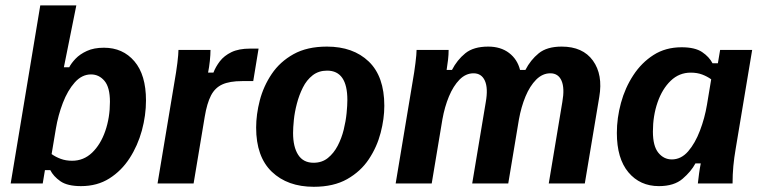

<svg xmlns="http://www.w3.org/2000/svg" viewBox="-20 -687 2857 719"><path d="M283.3 10Q232.5 10 206.2 -8.3Q180 -26.7 168.3 -50H148.3L140 0H20L130.8 -666.7H265.8L219.2 -435H239.2Q246.7 -450 262.9 -467.1Q279.2 -484.2 305.4 -496.2Q331.7 -508.3 369.2 -508.3Q440 -508.3 483.3 -457.5Q526.7 -406.7 526.7 -310.8Q526.7 -255 511.3 -198.3Q495.8 -141.7 465.4 -94.6Q435 -47.5 389.6 -18.8Q344.2 10 283.3 10ZM250 -85Q293.3 -85 325 -115.4Q356.7 -145.8 374.2 -196.2Q391.7 -246.7 391.7 -305.8Q391.7 -360 371.2 -384.2Q350.8 -408.3 320.8 -408.3Q286.7 -408.3 260 -378.3Q233.3 -348.3 215.4 -301.7Q197.5 -255 189.2 -205L173.3 -110Q188.3 -99.2 207.5 -92.1Q226.7 -85 250 -85Z M570 0 633.3 -380Q640 -417.5 644.2 -451.2Q648.3 -485 648.3 -500H768.3Q768.3 -482.5 765.8 -458.8Q763.3 -435 759.2 -415H779.2Q787.5 -436.7 803.3 -457.5Q819.2 -478.3 846.7 -491.7Q874.2 -505 916.7 -505H948.3L928.3 -383.3H886.7Q840 -383.3 812.5 -370.8Q785 -358.3 770 -329.2Q755 -300 746.7 -250L705 0Z M1155 12.5Q1056.7 12.5 997.9 -43.8Q939.2 -100 939.2 -209.2Q939.2 -258.3 952.9 -311.2Q966.7 -364.2 997.5 -410Q1028.3 -455.8 1079.2 -484.2Q1130 -512.5 1204.2 -512.5Q1302.5 -512.5 1360.8 -456.7Q1419.2 -400.8 1419.2 -290.8Q1419.2 -242.5 1405.4 -189.6Q1391.7 -136.7 1361.2 -90.8Q1330.8 -45 1280 -16.2Q1229.2 12.5 1155 12.5ZM1154.2 -77.5Q1185.8 -77.5 1207.9 -95.4Q1230 -113.3 1244.6 -141.2Q1259.2 -169.2 1267.1 -201.2Q1275 -233.3 1277.9 -262.9Q1280.8 -292.5 1280.8 -312.5Q1280.8 -422.5 1205 -422.5Q1173.3 -422.5 1150.8 -405Q1128.3 -387.5 1114.2 -359.2Q1100 -330.8 1091.7 -298.8Q1083.3 -266.7 1080.4 -237.5Q1077.5 -208.3 1077.5 -189.2Q1077.5 -136.7 1096.7 -107.1Q1115.8 -77.5 1154.2 -77.5Z M1461.7 0 1525 -380Q1531.7 -417.5 1535.8 -451.2Q1540 -485 1540 -500H1660Q1660 -482.5 1657.9 -463.8Q1655.8 -445 1652.5 -425H1672.5Q1691.7 -462.5 1722.5 -487.5Q1753.3 -512.5 1808.3 -512.5Q1855 -512.5 1886.2 -488.8Q1917.5 -465 1927.5 -425H1947.5Q1966.7 -462.5 1997.5 -487.5Q2028.3 -512.5 2083.3 -512.5Q2162.5 -512.5 2200.4 -460Q2238.3 -407.5 2224.2 -324.2L2170 0H2035L2085.8 -305Q2095 -356.7 2082.9 -384.6Q2070.8 -412.5 2040.8 -412.5Q2011.7 -412.5 1987.9 -388.8Q1964.2 -365 1947.9 -325.8Q1931.7 -286.7 1923.3 -240L1883.3 0H1748.3L1799.2 -305Q1808.3 -356.7 1795.8 -384.6Q1783.3 -412.5 1753.3 -412.5Q1724.2 -412.5 1700.8 -388.8Q1677.5 -365 1661.2 -325.8Q1645 -286.7 1636.7 -240L1596.7 0Z M2447.5 10Q2376.7 10 2333.3 -41.7Q2290 -93.3 2290 -189.2Q2290 -245 2305.4 -301.7Q2320.8 -358.3 2351.7 -405.4Q2382.5 -452.5 2427.5 -481.2Q2472.5 -510 2532.5 -510Q2582.5 -510 2609.2 -492.1Q2635.8 -474.2 2648.3 -450H2668.3L2676.7 -500H2796.7L2735 -130Q2729.2 -96.7 2726.2 -65Q2723.3 -33.3 2723.3 0H2593.3Q2595 -16.7 2597.9 -37.5Q2600.8 -58.3 2604.2 -75H2584.2Q2568.3 -45 2536.2 -17.5Q2504.2 10 2447.5 10ZM2495.8 -90Q2530.8 -90 2557.1 -120.4Q2583.3 -150.8 2601.2 -197.9Q2619.2 -245 2627.5 -295L2643.3 -390Q2628.3 -400.8 2609.6 -407.9Q2590.8 -415 2566.7 -415Q2523.3 -415 2491.7 -384.6Q2460 -354.2 2442.5 -303.8Q2425 -253.3 2425 -194.2Q2425 -140 2445.4 -115Q2465.8 -90 2495.8 -90Z"/></svg>

Font: Familjen Grotesk GF
Style: Bold Italic
Weight: 700
Designer: Anders Wikstroem, Jonas Baeckman, Matilda Gysing, Kristian Moeller
Foundry: Familjen STHML AB
Version: Version 2.000; Beta; Release 4; Build 6